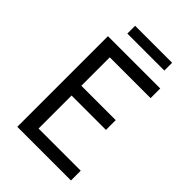

<svg xmlns="http://www.w3.org/2000/svg" viewBox="-255 -992 1098 1098"><g transform="rotate(45 294.0 -442.5)"><path d="M100 0V-733H523V-655H193V-425H471V-346H193V-79H534V0ZM168 -822V-885H467V-822Z"/></g></svg>

Font: Noto Sans CJK KR Regular (TTF)
Style: Regular
Weight: 400
Designer: Ryoko NISHIZUKA 西塚涼子 (kana & ideographs); Paul D. Hunt (Latin, Greek & Cyrillic); Wenlong ZHANG 张文龙 (bopomofo); Sandoll 
Foundry: Adobe Systems Incorporated
Version: Version 1.004;PS 1.004;hotconv 1.0.82;makeotf.lib2.5.63406